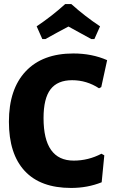

<svg xmlns="http://www.w3.org/2000/svg" viewBox="-20 -918 556 948"><path d="M189 -725 161 -788Q237 -839 302 -898H332Q400 -837 474 -788L446 -725H431Q419 -732 379 -753.5Q339 -775 318 -787Q299 -777 261 -756.5Q223 -736 204 -725ZM342 -654Q434 -654 509 -621L480 -488L469 -482Q408 -522 336 -522Q264 -522 229.5 -477Q195 -432 195 -335Q195 -125 344 -125Q416 -125 481 -159L495 -151L482 -18Q412 10 331 10Q180 10 102 -74Q24 -158 24 -317Q24 -478 107 -566Q190 -654 342 -654Z"/></svg>

Font: Alegreya Sans ExtraBold
Style: Regular
Weight: 800
Designer: Juan Pablo del Peral
Foundry: Huerta Tipografica
Version: Version 2.007